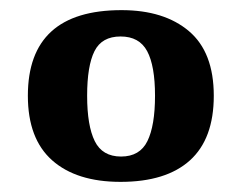

<svg xmlns="http://www.w3.org/2000/svg" viewBox="-20 -739 477 379"><path d="M218 -380Q131 -380 83 -422.5Q35 -465 35 -550Q35 -719 220 -719Q304 -719 353 -677.5Q402 -636 402 -550Q402 -465 355 -422.5Q308 -380 218 -380ZM219 -430Q256 -430 271 -460.5Q286 -491 286 -550Q286 -609 270.5 -638Q255 -667 218 -667Q181 -667 166.5 -638Q152 -609 152 -550Q152 -491 167 -460.5Q182 -430 219 -430Z"/></svg>

Font: Noto Serif Yezidi
Style: Bold
Weight: 700
Designer: Dalton Maag Ltd
Foundry: Dalton Maag Ltd
Version: Version 1.001; ttfautohint (v1.8.4.7-5d5b)